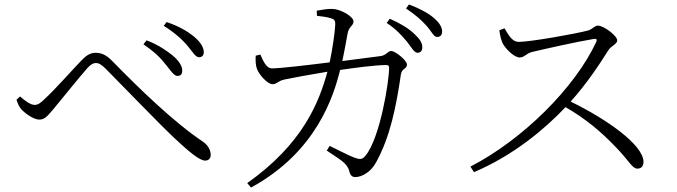

<svg xmlns="http://www.w3.org/2000/svg" viewBox="-20 -795 3040 862"><path d="M725 -504C748 -476 761 -454 777 -454C789 -454 797 -460 798 -475C800 -496 785 -521 755 -546C730 -566 693 -593 638 -614L624 -596C675 -561 701 -535 725 -504ZM823 -588C847 -559 858 -538 874 -538C887 -538 895 -547 895 -560C895 -584 878 -609 847 -634C823 -653 785 -677 728 -696L715 -679C762 -650 798 -618 823 -588ZM54 -347C60 -330 66 -314 77 -303C97 -282 133 -258 157 -258C183 -258 197 -279 223 -309C260 -354 341 -454 372 -489C388 -507 400 -512 410 -512C424 -512 435 -505 454 -487C534 -406 698 -236 762 -176C826 -116 875 -74 901 -74C917 -74 926 -84 926 -100C926 -122 912 -145 891 -159C761 -246 606 -396 483 -522C455 -551 432 -558 408 -558C384 -558 365 -544 345 -523C311 -488 226 -392 181 -351C163 -333 150 -324 136 -324C118 -324 95 -340 70 -362Z M1807 -608C1827 -583 1839 -558 1855 -558C1867 -558 1876 -567 1876 -582C1876 -602 1866 -619 1840 -643C1816 -666 1780 -689 1730 -711L1716 -692C1759 -664 1786 -633 1807 -608ZM1895 -679C1917 -655 1927 -629 1942 -629C1956 -629 1965 -637 1965 -653C1965 -673 1953 -693 1927 -715C1904 -735 1866 -756 1816 -775L1803 -757C1847 -727 1872 -705 1895 -679ZM1447 -119C1503 -80 1538 -65 1548 -27C1552 -8 1561 0 1575 0C1604 0 1646 -22 1670 -69C1731 -181 1758 -311 1780 -462C1785 -489 1807 -485 1807 -505C1807 -524 1755 -566 1736 -566C1720 -566 1715 -546 1687 -543L1517 -521C1526 -563 1535 -614 1540 -642C1546 -678 1567 -678 1567 -699C1567 -722 1506 -755 1472 -755C1454 -756 1423 -751 1402 -747L1403 -724C1420 -722 1448 -719 1466 -713C1483 -708 1486 -701 1485 -683C1484 -654 1472 -569 1460 -515C1349 -501 1235 -488 1201 -488C1175 -488 1161 -523 1149 -550L1128 -545C1127 -527 1127 -503 1134 -485C1141 -464 1179 -417 1204 -417C1223 -417 1226 -431 1257 -438C1284 -444 1382 -462 1450 -473C1412 -335 1340 -150 1090 27L1107 47C1401 -113 1478 -364 1507 -481C1569 -490 1664 -503 1715 -503C1723 -503 1727 -498 1727 -492C1727 -428 1686 -175 1621 -96C1606 -78 1596 -78 1569 -88C1550 -95 1499 -121 1460 -140Z M2222 -659C2225 -631 2232 -611 2237 -600C2249 -577 2288 -537 2313 -537C2336 -537 2339 -554 2370 -562C2425 -575 2567 -607 2645 -620C2656 -622 2662 -620 2657 -607C2561 -401 2328 -169 2092 -47L2108 -22C2288 -99 2426 -216 2519 -314C2607 -263 2677 -206 2748 -131C2806 -71 2818 -38 2842 -38C2861 -38 2869 -51 2869 -68C2869 -145 2702 -261 2542 -339C2617 -422 2677 -515 2711 -569C2724 -590 2751 -596 2751 -614C2751 -634 2691 -680 2664 -680C2650 -680 2640 -664 2620 -658C2563 -643 2361 -607 2309 -607C2276 -607 2260 -645 2245 -668Z"/></svg>

Font: Noto Serif TC Light
Style: Regular
Weight: 300
Designer: Ryoko NISHIZUKA 西塚涼子 (kana & ideographs); Frank Grießhammer (Latin, Greek & Cyrillic); Wenlong ZHANG 张文龙 (bopomofo); San
Foundry: Adobe
Version: Version 2.001;hotconv 1.1.0;makeotfexe 2.6.0